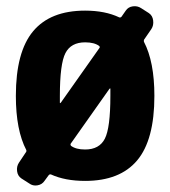

<svg xmlns="http://www.w3.org/2000/svg" viewBox="-20 -564 540 609"><path d="M330.1 -259.8V-282.2Q330.1 -285.2 327.1 -282.2L205.1 -109.4Q202.1 -106.4 205.1 -101.6Q220.7 -89.8 250 -89.8Q294.9 -89.8 312.5 -124Q330.1 -158.2 330.1 -259.8ZM169.9 -259.8V-238.3Q169.9 -235.4 172.9 -238.3L294.9 -411.1Q297.9 -414.1 294.9 -418Q279.3 -429.7 250 -429.7Q205.1 -429.7 187.5 -395.5Q169.9 -361.3 169.9 -259.8ZM460 -471.7 438.5 -440.4Q435.5 -437.5 436.5 -431.6Q469.7 -368.2 469.7 -259.8Q469.7 -120.1 415 -55.2Q360.4 9.8 250 9.8Q186.5 9.8 141.6 -10.7Q137.7 -11.7 134.8 -8.8L121.1 9.8Q113.3 21.5 98.6 23.9Q84 26.4 72.3 17.6L47.9 2Q36.1 -5.9 34.2 -21Q32.2 -36.1 40 -47.9L61.5 -80.1Q64.5 -83 63.5 -87.9Q30.3 -151.4 30.3 -259.8Q30.3 -399.4 85 -464.8Q139.6 -530.3 250 -530.3Q313.5 -530.3 358.4 -508.8Q362.3 -507.8 365.2 -510.7L378.9 -530.3Q386.7 -542 401.4 -543.9Q416 -545.9 427.7 -538.1L452.1 -522.5Q463.9 -514.6 465.8 -499Q467.8 -483.4 460 -471.7Z"/></svg>

Font: Rounded-L Mgen+ 1mn bold
Style: Bold
Weight: 700
Designer: [Source Han Sans]
Ryoko NISHIZUKA  (kana & ideographs); Paul D. Hunt (Latin, Greek & Cyrillic); Wenlong ZHANG  (bopomofo
Version: Version 1.059.20150602